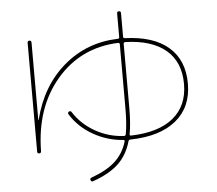

<svg xmlns="http://www.w3.org/2000/svg" viewBox="-57 -864 1114 984"><g transform="rotate(-5 500.0 -371.5)"><path d="M890 -400Q890 -513 817.5 -574.5Q745 -636 609 -640Q600 -640 600 -631V-300Q600 -222 590 -168Q588 -160 597 -160Q739 -164 814.5 -226Q890 -288 890 -400ZM110 -120V-680Q110 -690 120 -690Q130 -690 130 -679V-283Q130 -280 131 -280Q132 -280 132 -282Q175 -453 293 -554Q411 -655 572 -660Q580 -660 580 -668V-790Q580 -800 590 -800Q600 -800 600 -790V-668Q600 -660 609 -660Q755 -655 832.5 -588Q910 -521 910 -400Q910 -279 827 -211Q744 -143 592 -140Q583 -140 581 -132Q561 -62 514.5 -18Q468 26 383 56Q374 60 370 50Q366 41 376 37Q454 9 498 -30.5Q542 -70 561 -132Q563 -141 555 -141Q472 -147 400 -188.5Q328 -230 287 -296Q282 -305 290 -310Q299 -315 304 -306Q344 -243 412.5 -204Q481 -165 560 -161Q568 -161 570 -168Q580 -221 580 -300V-631Q580 -639 571 -639Q378 -631 255.5 -488Q133 -345 130 -121Q130 -110 120 -110Q110 -110 110 -120Z"/></g></svg>

Font: Rounded Mplus 1c Thin
Style: Regular
Weight: 250
Version: Version 1.059.20150529